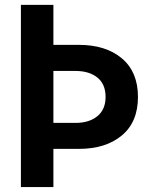

<svg xmlns="http://www.w3.org/2000/svg" viewBox="-20 -756 622 776"><path d="M64.5 0V-736.3H195.8V-574.7H298.8Q407.7 -574.7 472.7 -520Q537.6 -465.3 537.6 -364.3Q537.6 -262.7 472.4 -208.5Q407.2 -154.3 298.8 -154.3H195.8V0ZM285.6 -469.2H195.8V-259.3H285.6Q340.3 -259.3 373.5 -286.4Q406.7 -313.5 406.7 -364.3Q406.7 -416 373.5 -442.6Q340.3 -469.2 285.6 -469.2Z"/></svg>

Font: Epilogue SemiBold
Style: Regular
Weight: 600
Designer: Tyler Finck
Foundry: Etcetera Type Co
Version: Version 2.112